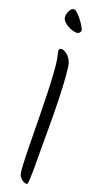

<svg xmlns="http://www.w3.org/2000/svg" viewBox="-60 -940 435 952"><g transform="rotate(5 158.0 -464.0)"><path d="M208 -675Q208 -692 210.5 -698Q213 -704 223 -704Q229 -704 236.5 -698Q244 -692 251 -682.5Q258 -673 262 -660.5Q266 -648 266 -635Q266 -617 257 -568.5Q248 -520 231.5 -450.5Q215 -381 192 -296Q179 -249 166.5 -200.5Q154 -152 143 -111.5Q132 -71 124 -46.5Q116 -22 111 -22Q107 -22 101 -26Q95 -30 89.5 -36.5Q84 -43 80.5 -50.5Q77 -58 77 -66Q77 -83 86.5 -125.5Q96 -168 111 -227Q126 -286 142.5 -351.5Q159 -417 174 -480.5Q189 -544 198.5 -595Q208 -646 208 -675ZM227 -857Q227 -867 233 -878.5Q239 -890 248 -898Q257 -906 266 -906Q274 -906 282.5 -894Q291 -882 298.5 -864.5Q306 -847 311 -830.5Q316 -814 316 -804Q316 -800 310 -795Q304 -790 298 -790Q286 -790 269 -801Q252 -812 239.5 -828Q227 -844 227 -857Z"/></g></svg>

Font: Kalam Variable Light
Style: Regular
Weight: 300
Designer: Lipi Raval, Jonny Pinhorn
Foundry: Indian Type Foundry
Version: Version 3.000